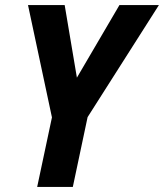

<svg xmlns="http://www.w3.org/2000/svg" viewBox="-20 -734 644 754"><path d="M126 0 184 -273 90 -714H234L282 -429L449 -714H604L324 -274L266 0Z"/></svg>

Font: Noto Sans SemiCondensed
Style: Bold Italic
Weight: 700
Width: 4
Italic angle: -12°
Designer: Monotype Design Team
Foundry: Monotype Imaging Inc.
Version: Version 2.013; ttfautohint (v1.8.4.7-5d5b)